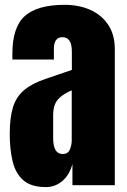

<svg xmlns="http://www.w3.org/2000/svg" viewBox="-20 -760 523 788"><path d="M168.5 7.8Q107.4 7.8 75.4 -20.5Q43.5 -48.8 31.7 -98.1Q20 -147.5 20 -210Q20 -276.9 33.2 -319.6Q46.4 -362.3 78.4 -389.6Q110.4 -417 166.5 -436L274.9 -473.1V-548.3Q274.9 -607.4 236.3 -607.4Q201.2 -607.4 201.2 -559.6V-515.6H31.2Q30.8 -519.5 30.8 -525.6Q30.8 -531.7 30.8 -539.6Q30.8 -648.9 82.3 -694.6Q133.8 -740.2 245.6 -740.2Q304.2 -740.2 350.6 -719.5Q397 -698.7 424.1 -658.2Q451.2 -617.7 451.2 -558.1V0H277.3V-86.9Q264.6 -41 235.4 -16.6Q206.1 7.8 168.5 7.8ZM237.3 -127.9Q258.8 -127.9 266.6 -146Q274.4 -164.1 274.4 -185.1V-389.2Q238.3 -374.5 218.3 -352.3Q198.2 -330.1 198.2 -287.1V-192.9Q198.2 -127.9 237.3 -127.9Z"/></svg>

Font: webenart
Style: Regular
Weight: 400
Designer: Vernon Adams
Foundry: Vernon Adams
Version: Version 2.116; ttfautohint (v1.8.3)